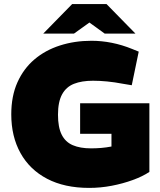

<svg xmlns="http://www.w3.org/2000/svg" viewBox="-20 -908 779 937"><path d="M415 9Q295 9 210 -35.5Q125 -80 80 -161Q35 -242 35 -350Q35 -439 65 -506Q95 -573 148 -618Q201 -663 272.5 -686Q344 -709 426 -709Q476 -709 526 -699Q576 -689 625 -669L657 -656L623 -492L581 -499Q539 -507 502.5 -510.5Q466 -514 434 -514Q379 -514 341 -499Q303 -484 283 -447.5Q263 -411 263 -348Q263 -287 281 -251Q299 -215 335 -199.5Q371 -184 424 -184Q449 -184 473.5 -186Q498 -188 524 -193V-255H371V-404H709V-69Q676 -47 628 -29.5Q580 -12 525.5 -1.5Q471 9 415 9ZM191 -744 332 -888H500L447 -820L341 -744ZM491 -744 386 -820 332 -888H500L641 -744Z"/></svg>

Font: REM Black
Style: Regular
Weight: 900
Designer: Octavio Pardo
Foundry: Ashler Design
Version: Version 1.005;gftools[0.9.28]